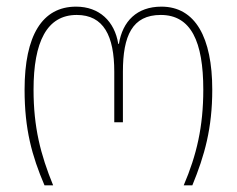

<svg xmlns="http://www.w3.org/2000/svg" viewBox="-20 -558 713 578"><path d="M114 0H140C102 -93 81 -175 81 -288C81 -432 121 -513 211 -513C292 -513 324 -450 324 -342V-190H350V-342C350 -450 378 -513 464 -513C555 -513 592 -433 592 -288C592 -177 572 -91 533 0H559C596 -90 619 -172 619 -288C619 -445 568 -538 466 -538C392 -538 349 -494 338 -426H336C325 -494 279 -538 209 -538C107 -538 54 -451 54 -288C54 -169 76 -89 114 0Z"/></svg>

Font: Noto Sans Georgian SemiCondensed Thin
Style: Regular
Weight: 100
Width: 4
Designer: Monotype Design Team, Akaki Razmadze
Foundry: Google LLC
Version: Version 2.005